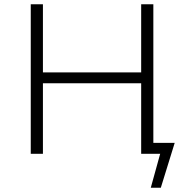

<svg xmlns="http://www.w3.org/2000/svg" viewBox="-20 -720 883 899"><path d="M733 159H686L730 0H641V-330H181V0H124V-700H181V-381H641V-700H698V-51H798Z"/></svg>

Font: Montserrat-Alt1 Light
Style: Regular
Weight: 300
Designer: Differentunic
Foundry: Differentunic
Version: Version 7.222